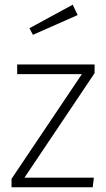

<svg xmlns="http://www.w3.org/2000/svg" viewBox="-20 -796 452 816"><path d="M382 -485 84 -41H379L374 0H29V-36L328 -481H53V-522H382ZM310 -732 120 -648 105 -676 289 -776Z"/></svg>

Font: FiraGO ExtraLight
Style: Regular
Weight: 200
Designer: bBox Type
Foundry: bBox Type GmbH
Version: Version 1.001